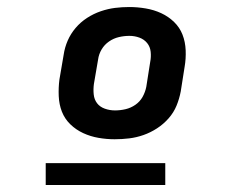

<svg xmlns="http://www.w3.org/2000/svg" viewBox="-20 -713 640 546"><path d="M306 -317Q283 -317 260 -321Q237 -325 216.5 -334.5Q196 -344 180 -359.5Q164 -375 156 -395.5Q148 -416 147 -440Q146 -464 149 -487L161 -557Q164 -578 172.5 -597.5Q181 -617 195 -633.5Q209 -650 227.5 -662Q246 -674 266.5 -681Q287 -688 307 -690.5Q327 -693 348 -693Q371 -693 394.5 -689Q418 -685 438.5 -675.5Q459 -666 475 -650.5Q491 -635 499 -614.5Q507 -594 508 -570Q509 -546 505 -523L494 -453Q490 -432 482 -412.5Q474 -393 459.5 -376.5Q445 -360 426.5 -348Q408 -336 388 -329Q368 -322 347.5 -319.5Q327 -317 306 -317ZM307 -399Q322 -399 337 -402.5Q352 -406 365 -415Q378 -424 385.5 -437.5Q393 -451 396 -466L407 -536Q410 -551 408.5 -565.5Q407 -580 398.5 -590.5Q390 -601 376.5 -606Q363 -611 348 -611Q333 -611 318 -607.5Q303 -604 290 -595Q277 -586 269 -572.5Q261 -559 259 -544L247 -474Q245 -459 246.5 -444.5Q248 -430 256 -419.5Q264 -409 278 -404Q292 -399 307 -399ZM450 -187H110V-249H450Z"/></svg>

Font: Iosevka Aile Heavy
Style: Italic
Weight: 900
Italic angle: -9°
Designer: Belleve Invis
Foundry: Belleve Invis
Version: Version 31.1.0; ttfautohint (v1.8.4)